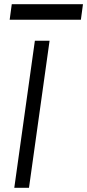

<svg xmlns="http://www.w3.org/2000/svg" viewBox="-20 -894 415 914"><path d="M48 0 146 -700H216L118 0ZM26 -800 36 -874H375L365 -800Z"/></svg>

Font: Host Grotesk Light
Style: Italic
Weight: 300
Italic angle: -8°
Designer: Doğukan Karapınar based on Poppins by Indian Type Foundry, Jonny Pinhorn
Foundry: Element Type
Version: Version 1.001; ttfautohint (v1.8.4.7-5d5b)